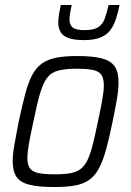

<svg xmlns="http://www.w3.org/2000/svg" viewBox="-20 -743 527 771"><path d="M198 8Q135 8 98.5 -1Q62 -10 46.5 -32.5Q31 -55 31 -96Q31 -124 38 -163Q45 -202 55 -254Q69 -319 81 -364.5Q93 -410 108.5 -440Q124 -470 147 -487Q170 -504 204.5 -511Q239 -518 290 -518Q353 -518 389 -508.5Q425 -499 440.5 -476.5Q456 -454 456 -412Q456 -384 449.5 -345Q443 -306 432 -254Q419 -190 406.5 -144.5Q394 -99 378.5 -69Q363 -39 340 -22Q317 -5 283 1.5Q249 8 198 8ZM199 -43Q237 -43 262.5 -47.5Q288 -52 304.5 -65Q321 -78 332 -101.5Q343 -125 352.5 -162.5Q362 -200 373 -254Q384 -305 390.5 -341Q397 -377 397 -401Q397 -428 387 -442.5Q377 -457 353.5 -462Q330 -467 289 -467Q242 -467 213.5 -459.5Q185 -452 168.5 -429.5Q152 -407 140 -365Q128 -323 114 -254Q103 -204 96.5 -168Q90 -132 90 -108Q90 -81 100.5 -67Q111 -53 134.5 -48Q158 -43 199 -43ZM317 -582Q277 -582 254.5 -590.5Q232 -599 223 -615Q214 -631 214 -652Q214 -668 217 -686Q220 -704 224 -723H268Q264 -706 261.5 -691Q259 -676 259 -665Q259 -644 271.5 -633Q284 -622 319 -622Q356 -622 374 -633.5Q392 -645 400.5 -668Q409 -691 416 -723H460Q454 -692 445.5 -666.5Q437 -641 423 -622Q409 -603 383.5 -592.5Q358 -582 317 -582Z"/></svg>

Font: Saira SemiCondensed Light
Style: Italic
Weight: 300
Width: 4
Italic angle: -12°
Designer: Hector Gatti with collaboration of the Omnibus-Type team
Foundry: Omnibus-Type
Version: Version 1.101